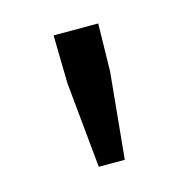

<svg xmlns="http://www.w3.org/2000/svg" viewBox="-57 -827 392 399"><g transform="rotate(-15 139.0 -627.0)"><path d="M110 -483H166L184 -668L186 -771H90L92 -668Z"/></g></svg>

Font: Noto Sans JP
Style: Regular
Weight: 400
Designer: Ryoko NISHIZUKA  (kana, bopomofo & ideographs); Paul D. Hunt (Latin, Greek & Cyrillic); Sandoll Communications , Soo-you
Foundry: Adobe
Version: Version 2.002;hotconv 1.0.116;makeotfexe 2.5.65601